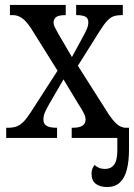

<svg xmlns="http://www.w3.org/2000/svg" viewBox="-20 -556 542 774"><path d="M412 198Q383 198 366 185Q349 172 349 144Q349 132 352.5 124Q356 116 361 109Q370 117 380 121Q390 125 404 125Q427 125 440 108Q453 91 453 49V-41H500V48Q500 93 491.5 127Q483 161 463.5 179.5Q444 198 412 198ZM5 0V-41H13Q33 -41 47.5 -46.5Q62 -52 75.5 -66Q89 -80 105 -105L212 -271L105 -442Q94 -459 82.5 -471Q71 -483 58.5 -489Q46 -495 32 -495H20V-536H245V-495H243Q215 -495 205.5 -486.5Q196 -478 196 -466Q196 -456 201 -446Q206 -436 215 -420L270 -326L314 -407Q324 -425 330 -439Q336 -453 336 -466Q336 -484 323 -489.5Q310 -495 291 -495H287V-536H475V-495H468Q452 -495 438.5 -490.5Q425 -486 412 -472Q399 -458 382 -431L294 -291L419 -94Q432 -75 443.5 -63Q455 -51 466 -46Q477 -41 487 -41H498V0H269V-41H274Q300 -41 312.5 -49.5Q325 -58 325 -74Q325 -85 318.5 -98.5Q312 -112 292 -143L236 -236L178 -136Q169 -120 162 -105Q155 -90 155 -73Q155 -57 167.5 -49Q180 -41 208 -41H210V0Z"/></svg>

Font: Noto Serif Condensed
Style: Regular
Weight: 400
Width: 3
Designer: Monotype Design Team
Foundry: Monotype Imaging Inc.
Version: Version 2.015